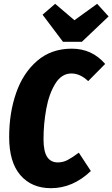

<svg xmlns="http://www.w3.org/2000/svg" viewBox="-20 -968 589 1006"><path d="M531 -633 442 -543Q400 -583 354 -583Q303 -583 270 -530Q237 -477 222.5 -398Q208 -319 208 -239Q208 -175 227 -146Q246 -117 283 -117Q310 -117 334 -129.5Q358 -142 393 -168L456 -72Q362 18 247 18Q146 18 87 -50Q28 -118 28 -250Q28 -376 64.5 -481Q101 -586 175 -649.5Q249 -713 356 -713Q462 -713 531 -633ZM489 -948 549 -882 409 -749H310L203 -891L269 -948L370 -862Z"/></svg>

Font: Fira Sans Extra Condensed ExtraBold
Style: Italic
Weight: 800
Width: 3
Italic angle: -8°
Designer: Carrois Corporate & Edenspiekermann AG
Foundry: Carrois Corporate GbR & Edenspiekermann AG
Version: Version 4.203